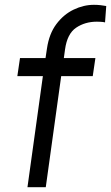

<svg xmlns="http://www.w3.org/2000/svg" viewBox="-20 -777 461 797"><path d="M94 0 158 -461H52L63 -536H169L175 -576Q184 -637 214 -677Q244 -717 285.5 -737Q327 -757 370 -757Q384 -757 397.5 -755.5Q411 -754 421 -752L416 -684Q409 -686 397.5 -686.5Q386 -687 382 -687Q333 -687 296 -662Q259 -637 250 -572L245 -536H376L365 -461H234L170 0Z"/></svg>

Font: Plus Jakarta Sans
Style: Italic
Weight: 400
Italic angle: -8°
Designer: Gumpita Rahayu
Foundry: Tokotype
Version: Version 2.006